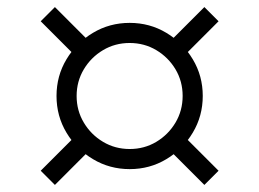

<svg xmlns="http://www.w3.org/2000/svg" viewBox="-20 -634 740 548"><path d="M350.2 -151.3Q292.9 -151.3 245.5 -179.7Q198 -208 169.7 -255.4Q141.3 -302.8 141.3 -360.1Q141.3 -417.4 169.7 -464.7Q198 -512 245.4 -540.3Q292.8 -568.7 350.1 -568.7Q407.4 -568.7 454.7 -540.3Q502 -512 530.3 -464.7Q558.7 -417.4 558.7 -360.2Q558.7 -302.9 530.3 -255.5Q502 -208 454.7 -179.7Q407.4 -151.3 350.2 -151.3ZM350.2 -208.7Q391.9 -208.7 426.2 -229.2Q460.4 -249.7 480.9 -284.1Q501.3 -318.4 501.3 -360.2Q501.3 -401.9 480.9 -436.2Q460.4 -470.4 426.1 -490.9Q391.8 -511.3 350 -511.3Q308.4 -511.3 274.1 -490.9Q239.7 -470.4 219.2 -436.1Q198.7 -401.8 198.7 -360Q198.7 -318.4 219.2 -284.1Q239.7 -249.7 274.1 -229.2Q308.4 -208.7 350.2 -208.7ZM96.2 -573.3 136.7 -613.8 230.8 -519.7 190.3 -479.2ZM469.2 -200.3 509.7 -240.8 603.8 -146.7 563.3 -106.2ZM563.3 -613.8 603.8 -573.3 509.7 -479.2 469.2 -519.7ZM190.3 -240.8 230.8 -200.3 136.7 -106.2 96.2 -146.7Z"/></svg>

Font: Murecho Thin
Style: Regular
Weight: 100
Designer: Neil Summerour
Foundry: Positype
Version: Version 1.010